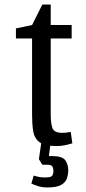

<svg xmlns="http://www.w3.org/2000/svg" viewBox="-20 -630 378 844"><path d="M166 -610H203V-520H295V-461H203V-125Q203 -88 210.5 -67Q218 -46 254 -46Q262 -46 271 -47Q280 -48 291 -50L298 0Q282 5 265 8.5Q248 12 227 12Q176 12 153.5 -5Q131 -22 126 -53Q121 -84 121 -125V-461H50V-505L121 -520ZM202 0 195 56H207Q254 56 267 74.5Q280 93 280 118Q280 137 274 154.5Q268 172 248.5 183Q229 194 189 194Q164 194 145 187.5Q126 181 118 177L128 142Q144 146 152 148Q160 150 179 150Q206 150 210.5 141Q215 132 215 122Q215 114 211.5 104Q208 94 186 94H166L151 70L161 0Z"/></svg>

Font: Strait
Style: Regular
Weight: 400
Designer: Eduardo Rodriguez Tunni
Foundry: Eduardo Rodriguez Tunni
Version: Version 1.002; ttfautohint (v1.8.4.7-5d5b);gftools[0.9.23]